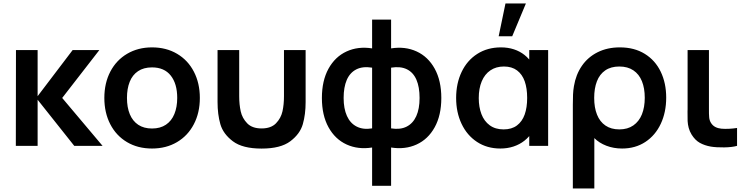

<svg xmlns="http://www.w3.org/2000/svg" viewBox="-20 -822 4220 1082"><path d="M69.2 0 70 -540H192V-280L389.5 -540H540L330.5 -270L558 0H398.5L192 -260V0Z M836.7 15Q756.5 15 695.6 -21.2Q634.7 -57.4 601.3 -122.2Q568 -186.9 568 -270.2Q568 -353.9 601.8 -418.6Q635.7 -483.2 696.8 -519.1Q758 -555 836.7 -555Q916.9 -555 978 -518.8Q1039.2 -482.7 1072.7 -417.8Q1106.2 -353 1106.2 -270.2Q1106.2 -186.7 1072.4 -122Q1038.7 -57.2 977.5 -21.1Q916.3 15 836.7 15ZM836.7 -97.8Q883.2 -97.8 915.1 -119.3Q947 -140.8 962.8 -179.8Q978.7 -218.8 978.7 -270.2Q978.7 -350.2 942.2 -396.2Q905.7 -442.2 836.7 -442.2Q789.2 -442.2 757.8 -420.8Q726.2 -399.5 710.9 -360.9Q695.5 -322.2 695.5 -270.2Q695.5 -217 711.6 -178.2Q727.8 -139.5 759.2 -118.7Q790.8 -97.8 836.7 -97.8Z M1206 -246.8V-540H1328V-279.8Q1328 -233 1336.5 -194.7Q1344.9 -156.3 1373 -127.2Q1401 -98.2 1454.2 -98.2Q1507.3 -98.2 1535.4 -127.2Q1563.4 -156.3 1571.9 -194.7Q1580.3 -233 1580.3 -279.8V-540H1702.3V-246.8Q1702.3 -177.3 1686.5 -122.2Q1670.7 -67.1 1616 -25.9Q1561.3 15.3 1454.2 15.3Q1347 15.3 1292.3 -25.9Q1237.7 -67.1 1221.8 -122.2Q1206 -177.3 1206 -246.8Z M2077 9.3Q1998 21.8 1933.2 -7.8Q1868.5 -37.4 1831.2 -105Q1794 -172.6 1794 -269.8Q1794 -367.1 1831.2 -434.8Q1868.5 -502.4 1933.2 -532.1Q1998 -561.8 2077 -549.3V-711.5H2184V-549.3Q2263 -561.8 2327.8 -532.1Q2392.5 -502.4 2429.8 -434.8Q2467 -367.1 2467 -269.8Q2467 -172.6 2429.8 -105Q2392.5 -37.4 2327.8 -7.8Q2263 21.8 2184 9.3V225H2077ZM2077 -440.7Q2024 -449.3 1988 -431Q1952 -412.6 1934.2 -371.6Q1916.5 -330.6 1916.5 -269.8Q1916.5 -209.9 1935.1 -168.6Q1953.7 -127.2 1989.9 -108.8Q2026.1 -90.2 2077 -98.5ZM2184 -98.5Q2235.3 -90.2 2271.3 -108.3Q2307.3 -126.4 2325.9 -167.5Q2344.5 -208.7 2344.5 -269.8Q2344.5 -331.4 2326.8 -372.6Q2309 -413.8 2273 -431.6Q2237 -449.3 2184 -440.7Z M2828.6 -802.5 2790.2 -617.5H2866.5L2943.7 -802.5ZM2799.7 15Q2724.8 15 2668.2 -22.2Q2611.7 -59.4 2581.1 -124.2Q2550.5 -188.9 2550.5 -270Q2550.5 -351.9 2581.5 -416.8Q2612.5 -481.8 2669.9 -518.4Q2727.3 -555 2803.2 -555Q2842.8 -555 2876.4 -543.9Q2910.1 -532.8 2936.4 -511.8Q2962.8 -490.7 2980.8 -460.8L2962.5 -435.5V-540H3069V0H2962.5V-105.7L2980.8 -80.3Q2962.8 -50.8 2935.5 -29.2Q2908.2 -7.7 2873.7 3.7Q2839.2 15 2799.7 15ZM2818 -92.8Q2863.7 -92.8 2893.2 -115Q2922.7 -137.1 2936.8 -176.7Q2950.8 -216.3 2950.8 -270.2Q2950.8 -324.2 2937 -363.7Q2923.1 -403.2 2893.8 -425.2Q2864.5 -447.2 2819.7 -447.2Q2775.5 -447.2 2743.6 -425.5Q2711.7 -403.9 2694.8 -363.8Q2678 -323.6 2678 -269.3Q2678 -218.8 2693.1 -179Q2708.2 -139.2 2739.7 -116Q2771.2 -92.8 2818 -92.8Z M3208.2 -231.8Q3208.2 -266.4 3209.3 -290Q3210.4 -313.6 3214.3 -336.2Q3225.1 -401.5 3259.1 -450.9Q3293.1 -500.2 3347.8 -527.6Q3402.6 -555 3473 -555Q3554.6 -555 3613.5 -518.6Q3672.5 -482.2 3703.4 -417.9Q3734.3 -353.7 3734.3 -271.8Q3734.3 -189.8 3703.8 -124.5Q3673.2 -59.1 3616.7 -22Q3560.2 15 3485.7 15Q3438.2 15 3397.2 -0.7Q3356.3 -16.4 3329.3 -43.8V240H3208.2ZM3470.2 -92.8Q3517 -92.8 3549.1 -115.2Q3581.2 -137.5 3597.4 -177.5Q3613.5 -217.6 3613.5 -271Q3613.5 -324.8 3597.5 -364.4Q3581.5 -403.9 3549.4 -425.5Q3517.2 -447.2 3470.2 -447.2Q3422.4 -447.2 3390.7 -425.2Q3359 -403.3 3343.8 -363.7Q3328.5 -324 3328.5 -270.3Q3328.5 -215.8 3344.4 -176Q3360.2 -136.2 3392 -114.5Q3423.7 -92.8 3470.2 -92.8Z M3986.1 4.2Q3950.8 -2 3924 -16.9Q3897.2 -31.8 3877.4 -63.8Q3866.2 -82.2 3861.1 -101.4Q3856 -120.6 3855 -140Q3854.1 -159.3 3854.5 -193.5Q3854.9 -200.1 3854.9 -206.9Q3854.9 -213.7 3854.9 -220.7V-540H3975.2V-227.3V-210.9Q3974.8 -178.5 3976.5 -160.9Q3978.2 -143.2 3986.2 -130.2Q3995.6 -114.6 4010.8 -106.6Q4026.1 -98.6 4045.2 -96.8Q4085.2 -93.5 4133.6 -100.8V0Q4105 8 4060.9 8.6Q4016.8 9.2 3986.1 4.2Z"/></svg>

Font: Hauora
Style: Regular
Weight: 400
Designer: Wayne Shih
Foundry: WCYS
Version: Version 1.001